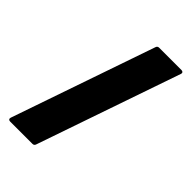

<svg xmlns="http://www.w3.org/2000/svg" viewBox="-213 -776 853 853"><g transform="rotate(45 213.0 -350.0)"><path d="M24 0H165C172 0 176 -4 178 -10L411 -686C414 -695 409 -700 401 -700H260C253 -700 249 -696 247 -690L14 -14C11 -5 16 0 24 0Z"/></g></svg>

Font: Barlow Condensed ExtraBold
Style: Regular
Weight: 800
Width: 3
Designer: Jeremy Tribby
Foundry: Tribby Type
Version: Version 1.422;hotconv 1.0.109;makeotfexe 2.5.65596